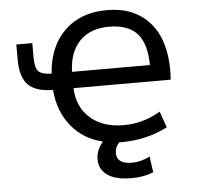

<svg xmlns="http://www.w3.org/2000/svg" viewBox="-62 -804 1123 1087"><g transform="rotate(-5 500.0 -261.0)"><path d="M358.4 -410.2H800.8Q799.8 -533.2 748 -589.8Q696.3 -646.5 587.9 -646.5Q482.4 -646.5 421.9 -584.5Q361.3 -522.5 358.4 -410.2ZM589.8 10.7Q565.4 35.2 565.4 70.3Q565.4 132.8 653.3 131.8Q703.1 131.8 753.9 105.5L766.6 196.3Q708 219.7 640.6 218.8Q552.7 218.8 505.9 186.5Q459 154.3 459 95.7Q459 44.9 498 -2Q390.6 -26.4 321.3 -109.9Q252 -193.4 242.2 -317.4Q144.5 -318.4 101.1 -362.3Q57.6 -406.2 57.6 -506.8V-591.8H148.4V-508.8Q148.4 -450.2 168.5 -430.7Q188.5 -411.1 242.2 -410.2Q252.9 -563.5 343.8 -652.3Q434.6 -741.2 585 -741.2Q738.3 -741.2 825.7 -644.5Q913.1 -547.9 913.1 -368.2Q913.1 -349.6 911.1 -317.4H358.4Q363.3 -209 434.6 -146.5Q505.9 -84 624 -84Q735.4 -84 833 -142.6L865.2 -50.8Q746.1 10.7 604.5 10.7Z"/></g></svg>

Font: Gen Shin Gothic Monospace Medium
Style: Regular
Weight: 500
Designer: [Source Han Sans]
Ryoko NISHIZUKA  (kana & ideographs); Paul D. Hunt (Latin, Greek & Cyrillic); Wenlong ZHANG  (bopomofo
Version: Version 1.002.20150607